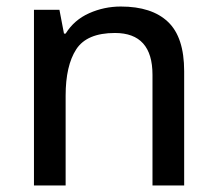

<svg xmlns="http://www.w3.org/2000/svg" viewBox="-20 -568 664 588"><path d="M350 -548Q445 -548 494.5 -501Q544 -454 544 -350V0H447V-339Q447 -467 332 -467Q246 -467 213.5 -417Q181 -367 181 -275V0H84V-538H162L176 -465H181Q207 -507 253 -527.5Q299 -548 350 -548Z"/></svg>

Font: Noto Sans Kayah Li Medium
Style: Regular
Weight: 500
Designer: Monotype Design Team, Sérgio Martins
Foundry: Monotype Imaging Inc.
Version: Version 2.002; ttfautohint (v1.8.4.7-5d5b)